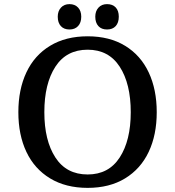

<svg xmlns="http://www.w3.org/2000/svg" viewBox="-20 -896 849 931"><path d="M69 -352Q69 -462 108 -545Q147 -628 223 -674Q299 -720 405 -720Q511 -720 586.5 -674Q662 -628 701 -545Q740 -462 740 -352Q740 -242 701 -159.5Q662 -77 586.5 -31Q511 15 405 15Q299 15 223 -31Q147 -77 108 -159.5Q69 -242 69 -352ZM614 -352Q614 -490 560.5 -572.5Q507 -655 405 -655Q302 -655 248.5 -572.5Q195 -490 195 -352Q195 -215 248.5 -132.5Q302 -50 405 -50Q507 -50 560.5 -132.5Q614 -215 614 -352ZM442 -815Q442 -842 457.5 -859Q473 -876 499 -876Q526 -876 541 -860Q556 -844 556 -815Q556 -786 541 -769.5Q526 -753 499 -753Q472 -753 457 -769.5Q442 -786 442 -815ZM260 -815Q260 -842 275.5 -859Q291 -876 317 -876Q343 -876 358.5 -859.5Q374 -843 374 -815Q374 -786 358.5 -769.5Q343 -753 317 -753Q290 -753 275 -769.5Q260 -786 260 -815Z"/></svg>

Font: Andada Pro SemiBold
Style: Regular
Weight: 600
Designer: Carolina Giovagnoli
Foundry: Huerta Tipografica
Version: Version 3.005